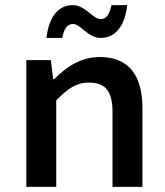

<svg xmlns="http://www.w3.org/2000/svg" viewBox="-20 -724 639 744"><path d="M82 0H198V-335C243 -381 276 -404 324 -404C391 -404 416 -368 416 -289V0H532V-304C532 -431 480 -503 367 -503C292 -503 236 -464 190 -417H186L177 -491H82ZM160 -577H221C229 -615 241 -631 263 -631C293 -631 321 -577 370 -577C428 -577 464 -624 473 -704H412C404 -666 391 -650 370 -650C340 -650 311 -704 262 -704C205 -704 169 -657 160 -577Z"/></svg>

Font: Source Code Pro Semibold
Style: Regular
Weight: 600
Monospace: yes
Designer: Paul D. Hunt
Foundry: Adobe Systems Incorporated
Version: Version 1.017;PS 1.000;hotconv 1.0.70;makeotf.lib2.5.5900